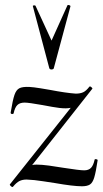

<svg xmlns="http://www.w3.org/2000/svg" viewBox="-20 -743 412 771"><path d="M364 -104Q367 -104 370 -102.5Q373 -101 372 -99Q365 -52 358.5 -30.5Q352 -9 341 -2Q330 5 309 5Q274 5 200 -8Q192 -9 154 -15Q116 -21 87 -22Q70 -22 58 -16Q46 -10 32 7L30 8Q27 8 22.5 3.5Q18 -1 20 -3L264 -310Q252 -308 244 -308Q221 -308 189 -314Q157 -320 151 -321Q95 -331 79 -331Q60 -331 50 -321.5Q40 -312 35 -289Q35 -287 33 -286Q31 -285 29 -285Q26 -285 24 -287Q22 -289 23 -292Q31 -341 38 -361.5Q45 -382 57.5 -388.5Q70 -395 97 -394Q115 -393 142.5 -388.5Q170 -384 181 -382Q243 -370 284 -367Q302 -367 314 -372.5Q326 -378 339 -395L341 -396Q344 -396 348 -392Q352 -388 351 -387L109 -80Q114 -82 127 -82Q147 -82 177 -78Q207 -74 236 -69Q300 -59 318 -59Q336 -59 345.5 -69Q355 -79 360 -102Q360 -104 364 -104ZM112 -718Q111 -721 116.5 -721.5Q122 -722 123 -719L187 -580L251 -722Q252 -723 254 -723Q257 -723 260 -721.5Q263 -720 263 -718L196 -469Q196 -467 193 -465.5Q190 -464 187 -464Q180 -464 178 -469Z"/></svg>

Font: Cormorant Upright Medium
Style: Regular
Weight: 500
Designer: Christian Thalmann (Catharsis Fonts)
Foundry: Catharsis Fonts
Version: Version 3.302